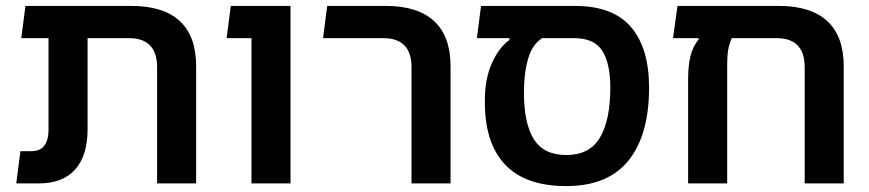

<svg xmlns="http://www.w3.org/2000/svg" viewBox="-20 -620 2938 649"><path d="M511 0V-393Q511 -442 487 -466.5Q463 -491 417 -491H144V-600H424Q533 -600 588 -548.5Q643 -497 643 -396V0ZM35 0 49 -109H85Q106 -109 118.5 -117Q131 -125 137.5 -141.5Q144 -158 144 -182V-573H276V-183Q276 -94 234 -47Q192 0 111 0ZM52 -491 66 -600H216V-491Z M830 0V-600H962V0ZM746 -491 760 -600H917V-491Z M1371 0V-393Q1371 -442 1347 -466.5Q1323 -491 1277 -491H1072L1086 -600H1284Q1392 -600 1447.5 -548.5Q1503 -497 1503 -396V0Z M1894 9Q1756 9 1687.5 -63.5Q1619 -136 1619 -273V-283Q1619 -353 1642.5 -406Q1666 -459 1702 -485V-498L1816 -503L1810 -489Q1779 -469 1765 -421Q1751 -373 1751 -307Q1751 -203 1784.5 -149.5Q1818 -96 1894 -96Q1973 -96 2008 -155Q2043 -214 2043 -324Q2043 -405 2016 -448Q1989 -491 1921 -491H1592L1606 -600H1923Q2052 -600 2113 -528.5Q2174 -457 2174 -324Q2174 -164 2104.5 -77.5Q2035 9 1894 9Z M2613 -600Q2721 -600 2776.5 -548.5Q2832 -497 2832 -396V0H2700V-393Q2700 -442 2676 -466.5Q2652 -491 2606 -491H2454Q2449 -483 2443.5 -462Q2438 -441 2438 -394V0H2306V-355Q2306 -397 2314 -430.5Q2322 -464 2343 -488L2331 -495V-600ZM2255 -491 2270 -600H2530V-491Z"/></svg>

Font: Noto Sans Hebrew Thin SemiBold
Style: Regular
Weight: 600
Version: Version 3.001